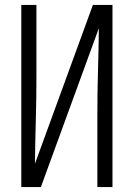

<svg xmlns="http://www.w3.org/2000/svg" viewBox="-20 -755 540 775"><path d="M66 0V-735H127V-441Q127 -354 124.5 -267Q122 -180 121 -94L355 -735H434V0H373V-294Q373 -381 375.5 -468Q378 -555 379 -641L145 0Z"/></svg>

Font: Iosevka Term Curly Light
Style: Regular
Weight: 300
Designer: Belleve Invis
Foundry: Belleve Invis
Version: Version 32.3.0